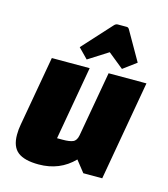

<svg xmlns="http://www.w3.org/2000/svg" viewBox="-112 -828 814 931"><g transform="rotate(15 295.0 -362.5)"><path d="M287 -500 222 -131H251Q285 -131 302 -138.5Q319 -146 324 -173L382 -500H572L484 0H389L344 -57Q274 15 168 15Q97 15 63.5 -11Q30 -37 30 -97Q30 -125 35 -150L97 -500ZM364 -740H409Q417 -740 422 -731L505 -586L439 -537L361 -600L262 -537L214 -586L346 -731Q354 -740 364 -740Z"/></g></svg>

Font: Changa One
Style: Italic
Weight: 400
Italic angle: -12°
Designer: Eduardo Rodriguez Tunni
Foundry: Eduardo Rodriguez Tunni
Version: Version 1.003